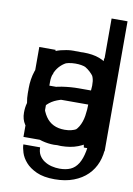

<svg xmlns="http://www.w3.org/2000/svg" viewBox="-89 -684 631 914"><g transform="rotate(10 226.0 -227.5)"><path d="M375 0V-49.8Q356.4 -28.3 323.2 -8.3Q290 11.7 246.1 11.7Q208 11.7 171.9 -4.9Q135.7 -21.5 106.9 -50.8Q78.1 -80.1 61 -120.6Q43.9 -161.1 43.9 -209Q43.9 -248 53.2 -290Q62.5 -332 83.5 -366.7Q104.5 -401.4 138.7 -423.3Q172.9 -445.3 223.6 -445.3Q270.5 -445.3 310.1 -428.7Q349.6 -412.1 375 -377.9V-627.9H452.1V0ZM372.1 -213.9Q372.1 -249 362.3 -281.7Q352.5 -314.5 334.5 -339.4Q316.4 -364.3 291.5 -378.9Q266.6 -393.6 237.3 -393.6Q206.1 -393.6 184.1 -377.4Q162.1 -361.3 148.4 -336.4Q134.8 -311.5 128.9 -280.3Q123 -249 123 -219.7Q123 -185.5 131.8 -154.8Q140.6 -124 157.2 -101.1Q173.8 -78.1 197.3 -64.5Q220.7 -50.8 249 -50.8Q281.2 -50.8 304.7 -65.9Q328.1 -81.1 342.8 -105Q357.4 -128.9 364.7 -157.7Q372.1 -186.5 372.1 -213.9Z M437.5 -138.7Q432.6 -112.3 419.4 -85.4Q406.2 -58.6 382.8 -37.1Q359.4 -15.6 324.2 -2Q289.1 11.7 241.2 11.7Q186.5 11.7 148.9 -9.8Q111.3 -31.2 87.9 -64.9Q64.5 -98.6 54.2 -139.2Q43.9 -179.7 43.9 -216.8Q43.9 -257.8 54.2 -298.3Q64.5 -338.9 87.9 -371.6Q111.3 -404.3 150.4 -424.8Q189.5 -445.3 247.1 -445.3Q310.5 -445.3 348.6 -423.8Q386.7 -402.3 407.2 -371.6Q427.7 -340.8 434.1 -306.2Q440.4 -271.5 440.4 -246.1Q440.4 -236.3 439.9 -225.6Q439.5 -214.8 437.5 -205.1H127Q127 -170.9 133.3 -142.1Q139.6 -113.3 153.3 -91.3Q167 -69.3 189.5 -57.1Q211.9 -44.9 243.2 -44.9Q273.4 -44.9 293.5 -54.2Q313.5 -63.5 326.7 -77.6Q339.8 -91.8 346.2 -107.9Q352.5 -124 354.5 -138.7ZM354.5 -261.7Q357.4 -285.2 353.5 -308.6Q349.6 -332 336.9 -350.1Q324.2 -368.2 301.3 -379.4Q278.3 -390.6 243.2 -390.6Q210.9 -390.6 189.9 -377.4Q168.9 -364.3 155.8 -344.7Q142.6 -325.2 136.2 -302.7Q129.9 -280.3 127 -261.7Z M452.1 -24.4Q452.1 17.6 438.5 53.7Q424.8 89.8 397.9 116.2Q371.1 142.6 331.5 157.7Q292 172.9 240.2 172.9Q186.5 172.9 152.3 157.2Q118.2 141.6 99.1 119.6Q80.1 97.7 72.8 74.2Q65.4 50.8 65.4 35.2H146.5Q146.5 57.6 155.8 73.2Q165 88.9 180.7 99.1Q196.3 109.4 215.8 114.3Q235.4 119.1 254.9 119.1Q285.2 119.1 307.1 109.4Q329.1 99.6 343.8 76.2Q358.4 52.7 365.7 14.6Q373 -23.4 373 -80.1Q364.3 -64.5 349.1 -51.8Q334 -39.1 315.4 -30.3Q296.9 -21.5 276.4 -16.6Q255.9 -11.7 235.4 -11.7Q147.5 -11.7 95.7 -64.9Q43.9 -118.2 43.9 -231.4Q43.9 -277.3 57.1 -316.4Q70.3 -355.5 94.7 -384.3Q119.1 -413.1 152.3 -429.2Q185.5 -445.3 226.6 -445.3Q284.2 -445.3 319.3 -432.1Q354.5 -418.9 373 -386.7V-434.6H452.1ZM372.1 -229.5Q372.1 -264.6 364.7 -293.9Q357.4 -323.2 341.8 -344.7Q326.2 -366.2 301.3 -378.4Q276.4 -390.6 241.2 -390.6Q207 -390.6 184.6 -377.9Q162.1 -365.2 148.4 -343.8Q134.8 -322.3 129.4 -293.5Q124 -264.6 124 -231.4Q124 -157.2 154.3 -112.3Q184.6 -67.4 246.1 -67.4Q280.3 -67.4 304.2 -81.1Q328.1 -94.7 343.3 -117.2Q358.4 -139.6 365.2 -168.9Q372.1 -198.2 372.1 -229.5Z M360.4 0V-288.1Q360.4 -309.6 351.6 -329.1Q342.8 -348.6 328.1 -362.8Q313.5 -377 293.9 -385.3Q274.4 -393.6 252.9 -393.6Q229.5 -393.6 209 -385.3Q188.5 -377 172.9 -361.8Q157.2 -346.7 147.9 -326.2Q138.7 -305.7 138.7 -281.2V0H59.6V-434.6H138.7V-378.9Q158.2 -406.2 188 -425.8Q217.8 -445.3 270.5 -445.3Q317.4 -445.3 349.1 -433.1Q380.9 -420.9 400.9 -399.9Q420.9 -378.9 429.2 -349.6Q437.5 -320.3 437.5 -285.2V0Z M351.6 0Q347.7 -16.6 345.2 -31.2Q342.8 -45.9 340.8 -62.5Q310.5 -24.4 281.2 -6.3Q252 11.7 209 11.7Q180.7 11.7 151.4 3.9Q122.1 -3.9 97.7 -19.5Q73.2 -35.2 57.6 -58.6Q42 -82 42 -114.3Q42 -164.1 64.5 -194.8Q86.9 -225.6 121.6 -243.2Q156.2 -260.7 198.2 -267.1Q240.2 -273.4 278.3 -273.4H337.9Q340.8 -297.9 338.4 -318.4Q335.9 -338.9 325.2 -354Q314.5 -369.1 294.4 -377.9Q274.4 -386.7 243.2 -386.7Q226.6 -386.7 209.5 -383.3Q192.4 -379.9 178.2 -371.6Q164.1 -363.3 155.3 -350.1Q146.5 -336.9 146.5 -317.4H65.4Q65.4 -355.5 80.6 -380.4Q95.7 -405.3 120.6 -419.9Q145.5 -434.6 176.8 -439.9Q208 -445.3 240.2 -445.3Q261.7 -445.3 287.6 -442.9Q313.5 -440.4 337.4 -432.6Q361.3 -424.8 380.4 -410.6Q399.4 -396.5 408.2 -372.1Q411.1 -364.3 413.1 -352.1Q415 -339.8 415.5 -325.2Q416 -310.5 416.5 -294.4Q417 -278.3 417 -264.6V-122.1Q417 -107.4 417.5 -89.8Q418 -72.3 419.4 -55.2Q420.9 -38.1 422.9 -23.4Q424.8 -8.8 428.7 0ZM336.9 -213.9Q329.1 -214.8 315.4 -215.8Q301.8 -216.8 293 -216.8Q271.5 -216.8 242.2 -212.9Q212.9 -209 186.5 -198.7Q160.2 -188.5 141.6 -170.4Q123 -152.3 123 -124Q123 -87.9 148.4 -67.4Q173.8 -46.9 209 -46.9Q250 -46.9 274.9 -60.1Q299.8 -73.2 313.5 -96.2Q327.1 -119.1 332 -149.4Q336.9 -179.7 336.9 -213.9Z"/></g></svg>

Font: Myanmar PaOh One
Style: Regular
Weight: 400
Designer: Debbi Hosken
Foundry: SIL
Version: Version 2.8